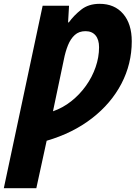

<svg xmlns="http://www.w3.org/2000/svg" viewBox="-53 -744 709 1004"><path d="M-33 240 170 -714H308L303 -627H307Q333 -663 371.5 -693.5Q410 -724 468 -724Q546 -724 591 -671.5Q636 -619 636 -528Q636 -410 582 -306.5Q528 -203 428 -125.5Q328 -48 191 -8L137 240ZM224 -162Q276 -180 320 -215Q364 -250 396.5 -295.5Q429 -341 447 -393Q465 -445 465 -497Q465 -537 446.5 -559Q428 -581 394 -581Q360 -581 338 -561Q316 -541 302.5 -507.5Q289 -474 281 -433Z"/></svg>

Font: Noto Sans Disp ExtBd
Style: Italic
Weight: 800
Italic angle: -12°
Designer: Monotype Design Team
Foundry: Monotype Imaging Inc.
Version: Version 2.000;GOOG;noto-source:20170915:90ef993387c0